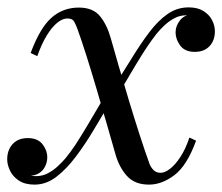

<svg xmlns="http://www.w3.org/2000/svg" viewBox="-52 -490 602 520"><path d="M351.5 10Q313 10 291.8 -13.5Q270.5 -37 260.5 -73Q251.5 -105 238 -151.5Q224.5 -198 209.8 -248.2Q195 -298.5 181 -342.5Q167 -386.5 157 -413.5Q154 -421.5 149.2 -430.8Q144.5 -440 130.5 -440Q117.5 -440 103.2 -428.5Q89 -417 75 -394.5Q61 -372 49 -338L31 -346.5Q56 -414 87.2 -441.8Q118.5 -469.5 161.5 -469.5Q200 -469.5 219 -446Q238 -422.5 248 -386.5Q257.5 -353 270 -309.5Q282.5 -266 296.8 -219Q311 -172 325.5 -127Q340 -82 353 -46Q356 -38 363.2 -30Q370.5 -22 383 -22Q394.5 -22 408.5 -32.8Q422.5 -43.5 436.5 -64.8Q450.5 -86 461 -117.5L479 -109Q454.5 -41.5 420.5 -15.8Q386.5 10 351.5 10ZM41.5 10Q15.5 10 -1 -1Q-17.5 -12 -25 -28Q-32.5 -44 -32.5 -58.5Q-32.5 -83.5 -17.8 -99.8Q-3 -116 23.5 -116Q50 -116 63 -99.5Q76 -83 76 -64Q76 -51.5 70.5 -39.8Q65 -28 53.5 -20.8Q42 -13.5 23.5 -13.5Q13.5 -13.5 0.5 -19Q-12.5 -24.5 -22 -34.8Q-31.5 -45 -31.5 -58.5H-12.5Q-12.5 -39 2.5 -26Q17.5 -13 46 -13Q63 -13 77.8 -20.8Q92.5 -28.5 104.8 -40Q117 -51.5 125.5 -61.5Q139 -78 151.8 -97.2Q164.5 -116.5 182.5 -146.5Q200.5 -176.5 228 -223.5L247.5 -214Q225 -177.5 201.8 -138.2Q178.5 -99 153.2 -65.5Q128 -32 100.5 -11Q73 10 41.5 10ZM269.5 -236.5 250 -246.5Q279.5 -291 304 -331Q328.5 -371 352.2 -402.5Q376 -434 401.8 -452Q427.5 -470 459 -470Q483.5 -470 499.2 -460Q515 -450 522.5 -435.2Q530 -420.5 530 -405.5Q530 -380.5 515.5 -365Q501 -349.5 475.5 -349.5Q448.5 -349.5 436 -366.8Q423.5 -384 423.5 -402.5Q423.5 -420 436.2 -435.8Q449 -451.5 474.5 -451.5Q484.5 -451.5 497.2 -445Q510 -438.5 519.5 -428Q529 -417.5 529 -405.5H510Q510 -423 495 -435.8Q480 -448.5 451 -448.5Q434.5 -448.5 419.5 -440.2Q404.5 -432 392.5 -420.5Q380.5 -409 372 -398.5Q359 -382 346 -362.5Q333 -343 315.2 -313.5Q297.5 -284 269.5 -236.5Z"/></svg>

Font: Bodoni Moda
Style: Italic
Weight: 400
Italic angle: -13°
Designer: Owen Earl
Foundry: indestructible type
Version: Version 2.005